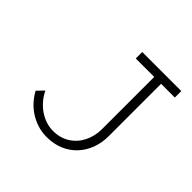

<svg xmlns="http://www.w3.org/2000/svg" viewBox="-174 -879 1067 1067"><g transform="rotate(45 359.5 -345.0)"><path d="M327 10Q287 10 253 -1Q219 -12 190 -31Q161 -50 138.5 -75.5Q116 -101 101 -129L139 -168Q153 -138 174 -114Q195 -90 219.5 -73.5Q244 -57 271.5 -48Q299 -39 328 -39Q383 -39 425 -65.5Q467 -92 490 -138Q513 -184 513 -240V-649H368V-700H675V-649H567V-237Q567 -186 550.5 -141Q534 -96 502.5 -62Q471 -28 426.5 -9Q382 10 327 10Z"/></g></svg>

Font: Lexend Exa ExtraLight
Style: Regular
Weight: 250
Designer: Bonnie Shaver-Troup, Thomas Jockin
Foundry: Lexend
Version: Version 1.007